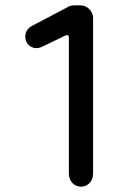

<svg xmlns="http://www.w3.org/2000/svg" viewBox="-20 -703 490 722"><path d="M225 -569 140 -528Q128 -522 118 -522Q99 -522 87 -534.5Q75 -547 75 -565Q75 -592 101 -606L234 -676Q244 -683 262 -683H282Q302 -683 316 -668.5Q330 -654 330 -635V-52Q330 -28 316.5 -14.5Q303 -1 285 -1Q266 -1 252.5 -14.5Q239 -28 239 -52V-562Q239 -575 225 -569Z"/></svg>

Font: 寒蝉全圆体
Style: Regular
Weight: 400
Designer: Warren2060
      Designed by Motoya company      

      [Varela Round]
      Joe Prince(Latin component); Avraham Cornf
Foundry: ChillType
Version: Version 3.200